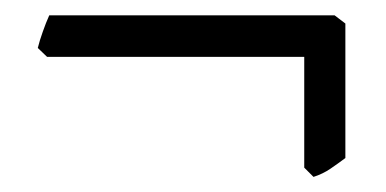

<svg xmlns="http://www.w3.org/2000/svg" viewBox="-20 -322 509 253"><path d="M435.1 -113.8Q425.3 -106.4 415.3 -99.6Q405.3 -92.8 393.1 -88.9L380.9 -101.1V-247.1H42L29.8 -258.8Q32.2 -268.6 36.4 -280.3Q40.5 -292 44.9 -301.8H420.9L435.1 -291V-113.8Z"/></svg>

Font: GentiumAlt
Style: Regular
Weight: 400
Designer: J. Victor Gaultney
Version: Version 1.02; 2005; OFL release